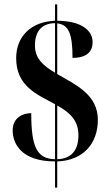

<svg xmlns="http://www.w3.org/2000/svg" viewBox="-20 -780 501 879"><path d="M232 79H242V-41C362 -45 428 -124 428 -231C428 -346 330 -390 242 -441V-673C296 -667 312 -622 312 -515C382 -515 404 -548 404 -587C404 -640 354 -684 242 -685V-760H232V-685C121 -681 54 -612 54 -514C54 -385 149 -348 232 -303V-51C150 -53 123 -105 123 -262C84 -262 38 -241 38 -183C38 -125 75 -41 232 -41ZM232 -447C180 -478 140 -511 140 -571C140 -637 171 -673 232 -674ZM242 -51V-297C298 -266 339 -230 339 -161C339 -91 306 -53 242 -51Z"/></svg>

Font: Noto Serif Display Condensed Extra
Style: Regular
Weight: 800
Width: 3
Designer: Monotype Design Team
Foundry: Monotype Imaging Inc.
Version: Version 1.900